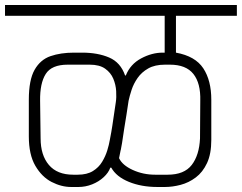

<svg xmlns="http://www.w3.org/2000/svg" viewBox="-56 -860 965 766"><path d="M743 -458Q745 -528 715.5 -565Q686 -602 622 -602H602Q562 -602 535.5 -587Q509 -572 493 -549Q477 -526 469 -501.5Q461 -477 457 -458Q453 -430 448.5 -402Q444 -374 439.5 -346.5Q435 -319 431 -290Q427 -267 426 -262.5Q425 -258 425 -259.5Q425 -261 424.5 -256.5Q424 -252 419 -229Q432 -201 473.5 -182Q515 -163 563 -163H613Q679 -163 709 -202Q739 -241 742 -308Q742 -346 742.5 -383Q743 -420 743 -458ZM-36 -797V-840H889V-797H646V-650Q723 -636 755 -587.5Q787 -539 787 -462V-302Q787 -246 770 -209.5Q753 -173 725 -152Q697 -131 664.5 -122.5Q632 -114 602 -114H572Q508 -114 458 -134.5Q408 -155 388 -191H384Q377 -171 357.5 -153Q338 -135 311.5 -124.5Q285 -114 257 -114H228Q189 -114 150 -134Q111 -154 85 -198.5Q59 -243 59 -316V-462Q59 -541 82 -581.5Q105 -622 145.5 -636Q186 -650 239 -650H272Q334 -650 379.5 -630.5Q425 -611 443 -559H446Q464 -604 507 -627Q550 -650 593 -650H601V-797ZM104 -458Q104 -420 105 -383Q106 -346 106 -308Q106 -241 139 -202Q172 -163 236 -163H254Q291 -163 314.5 -177.5Q338 -192 351.5 -214.5Q365 -237 372 -260Q379 -283 382 -301Q389 -337 392 -357.5Q395 -378 398 -398Q401 -418 406 -452Q409 -471 407.5 -496.5Q406 -522 396 -546Q386 -570 363.5 -586Q341 -602 302 -602H214Q150 -602 126.5 -565Q103 -528 104 -458Z"/></svg>

Font: Matangi Light
Style: Regular
Weight: 300
Designer: Prashant Pant
Foundry: The Graphic Ant
Version: Version 3.002